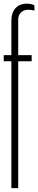

<svg xmlns="http://www.w3.org/2000/svg" viewBox="-20 -793 205 1030"><path d="M41 216.3V-464.4H0V-497.1H41V-684.1Q41 -703.6 46.4 -720Q51.8 -736.3 62.3 -748.3Q72.8 -760.3 88.6 -766.8Q104.5 -773.4 125.5 -773.4Q134.8 -773.4 145.8 -771.2Q156.7 -769 164.6 -764.6V-736.3Q156.7 -738.3 148.9 -739.5Q141.1 -740.7 131.3 -740.7Q107.9 -740.7 92.8 -726.3Q77.6 -711.9 77.6 -687V-497.1H149.9V-464.4H77.6V216.3Z"/></svg>

Font: Tulpen One
Style: Regular
Weight: 400
Designer: Naima Ben Ayed
Foundry: Naima Ben Ayed, Anton Koovit
Version: Version 1.002